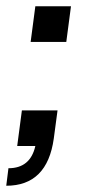

<svg xmlns="http://www.w3.org/2000/svg" viewBox="-44 -467 298 614"><path d="M-24 127 -17 71Q53 71 69 0H11L26 -114H140L128 -24Q107 127 -24 127ZM168 -333H54L69 -447H183Z"/></svg>

Font: Tanohe Sans Medium
Style: Italic
Weight: 500
Designer: Village Type and Design LLC & Cristiano Sobral
Foundry: Cooper Hewitt Smithsonian Design Museum
Version: Version 1.00;September 29, 2021;FontCreator 13.0.0.2655 64-b